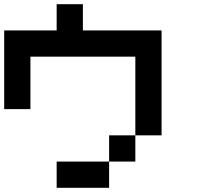

<svg xmlns="http://www.w3.org/2000/svg" viewBox="-20 -895 1040 915"><path d="M0 -375V-750H250V-875H375V-750H750V-250H625V-625H125V-375ZM250 0V-125H500V0ZM500 -125V-250H625V-125Z"/></svg>

Font: Galmuri7 Regular
Style: Regular
Weight: 400
Designer: Lee Minseo (quiple)
Version: Version 2.399;hotconv 1.1.1;makeotfexe 2.6.0 DEVELOPMENT